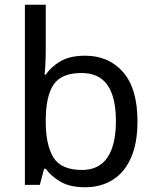

<svg xmlns="http://www.w3.org/2000/svg" viewBox="-20 -780 655 810"><path d="M173 -575Q173 -541 171.5 -511.5Q170 -482 168 -465H173Q196 -499 236 -522Q276 -545 339 -545Q439 -545 499.5 -475.5Q560 -406 560 -268Q560 -176 532.5 -114Q505 -52 455 -21Q405 10 339 10Q276 10 236 -13Q196 -36 173 -68H166L148 0H85V-760H173ZM324 -472Q239 -472 206 -423Q173 -374 173 -271V-267Q173 -168 205.5 -115.5Q238 -63 326 -63Q398 -63 433.5 -116Q469 -169 469 -269Q469 -370 433.5 -421Q398 -472 324 -472Z"/></svg>

Font: Noto Sans Thaana
Style: Regular
Weight: 400
Designer: Monotype Design Team
Foundry: Monotype Imaging Inc.
Version: Version 2.001